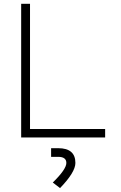

<svg xmlns="http://www.w3.org/2000/svg" viewBox="-20 -713 626 996"><path d="M89.8 0V-693.4H135.7V-43.9H525.4V0ZM291.5 262.7 253.9 233.9Q324.2 165 324.2 132.3Q324.2 100.6 281.7 100.6H245.1V55.7H281.7Q371.1 55.7 371.1 132.3Q371.1 180.2 291.5 262.7Z"/></svg>

Font: Cascadia Mono ExtraLight
Style: Regular
Weight: 200
Monospace: yes
Designer: Aaron Bell
Foundry: Saja Typeworks
Version: Version 2404.023; ttfautohint (v1.8.4)